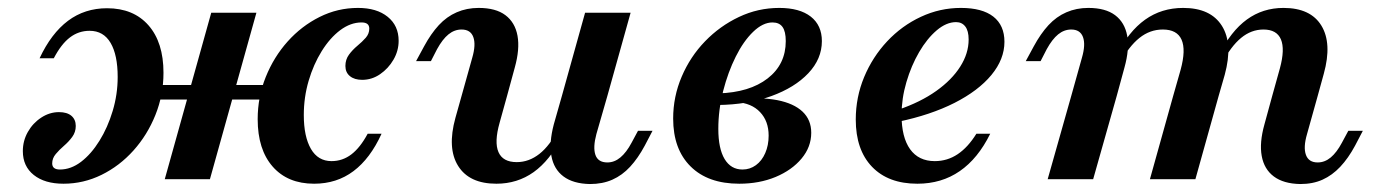

<svg xmlns="http://www.w3.org/2000/svg" viewBox="-20 -448 3435 480"><path d="M247.6 -427.4Q313.7 -427.4 351.2 -384.7Q388.7 -341.9 388.7 -266.1Q388.7 -210.5 368.5 -160.5Q348.4 -110.5 313.7 -71.8Q279 -33.1 233.9 -10.9Q188.7 11.3 138.7 11.3Q91.9 11.3 64.5 -10.5Q37.1 -32.3 37.1 -70.2Q37.1 -96 49.6 -118.1Q62.1 -140.3 83.1 -154Q104 -167.7 127.4 -167.7Q147.6 -167.7 158.5 -158.5Q169.4 -149.2 169.4 -133.1Q169.4 -117.7 160.5 -105.6Q151.6 -93.5 139.9 -83.5Q128.2 -73.4 119.4 -62.9Q110.5 -52.4 110.5 -39.5Q110.5 -24.2 129.8 -24.2Q157.3 -24.2 182.7 -43.5Q208.1 -62.9 228.6 -96Q249.2 -129 261.7 -170.6Q274.2 -212.1 274.2 -255.6Q274.2 -310.5 256.5 -340.7Q238.7 -371 204 -371Q176.6 -371 154.8 -354.4Q133.1 -337.9 114.5 -302.4H79Q108.1 -364.5 150 -396Q191.9 -427.4 247.6 -427.4ZM765.3 11.3Q699.2 11.3 661.7 -31.5Q624.2 -74.2 624.2 -150Q624.2 -205.6 644.4 -255.6Q664.5 -305.6 699.2 -344.4Q733.9 -383.1 779 -405.6Q824.2 -428.2 875 -428.2Q921.8 -428.2 949.2 -406Q976.6 -383.9 976.6 -346Q976.6 -321 963.7 -298.8Q950.8 -276.6 930.2 -262.5Q909.7 -248.4 885.5 -248.4Q866.1 -248.4 854.8 -257.7Q843.5 -266.9 843.5 -283.1Q843.5 -299.2 852.4 -311.3Q861.3 -323.4 873.4 -333.5Q885.5 -343.5 894.4 -353.6Q903.2 -363.7 903.2 -376.6Q903.2 -391.9 883.9 -391.9Q856.5 -391.9 830.6 -372.6Q804.8 -353.2 784.3 -320.2Q763.7 -287.1 751.6 -246Q739.5 -204.8 739.5 -160.5Q739.5 -106.5 757.3 -75.8Q775 -45.2 808.9 -45.2Q836.3 -45.2 858.5 -62.1Q880.6 -79 899.2 -113.7H933.9Q905.6 -51.6 863.7 -20.2Q821.8 11.3 765.3 11.3ZM391.9 0 508.1 -416.1H621L504.8 0ZM331.5 -199.2 341.1 -235.5H683.9L674.2 -199.2Z M1247.6 -208.1 1229 -141.1Q1215.3 -92.7 1226.2 -67.7Q1237.1 -42.7 1271.8 -42.7Q1302.4 -42.7 1328.6 -63.3Q1354.8 -83.9 1376.6 -126.6L1384.7 -105.6Q1354.8 -46.8 1314.1 -17.7Q1273.4 11.3 1221 11.3Q1153.2 11.3 1125.4 -33.1Q1097.6 -77.4 1118.5 -153.2L1133.9 -208.1ZM1133.9 -208.1 1160.5 -303.2Q1170.2 -336.3 1163.3 -355.2Q1156.5 -374.2 1133.9 -374.2Q1116.1 -374.2 1101.2 -362.1Q1086.3 -350 1072.6 -325L1057.3 -295.2H1020.2L1040.3 -332.3Q1057.3 -363.7 1077 -385.1Q1096.8 -406.5 1121.8 -417.3Q1146.8 -428.2 1176.6 -428.2Q1219.4 -428.2 1243.5 -410.1Q1267.7 -391.9 1273.8 -358.5Q1279.8 -325 1266.9 -279L1247.6 -208.1ZM1384.7 -208.1 1442.7 -416.1H1556.5L1498.4 -208.1ZM1471 -112.9Q1462.1 -79.8 1468.5 -60.9Q1475 -41.9 1498.4 -41.9Q1516.1 -41.9 1531 -54.4Q1546 -66.9 1558.9 -91.1L1575 -121H1611.3L1591.9 -83.9Q1575 -52.4 1555.2 -31Q1535.5 -9.7 1510.9 1.2Q1486.3 12.1 1454.8 12.1Q1412.9 11.3 1388.7 -6.9Q1364.5 -25 1358.5 -58.1Q1352.4 -91.1 1364.5 -137.1L1384.7 -208.1H1498.4Z M1828.2 11.3Q1750 11.3 1706.5 -31.9Q1662.9 -75 1662.9 -151.6Q1662.9 -206.5 1684.3 -256.5Q1705.6 -306.5 1742.7 -344.8Q1779.8 -383.1 1827.4 -405.6Q1875 -428.2 1928.2 -428.2Q1979 -428.2 2006.9 -406.5Q2034.7 -384.7 2034.7 -345.2Q2034.7 -300.8 2000.8 -264.9Q1966.9 -229 1908.1 -207.7Q1849.2 -186.3 1774.2 -185.5L1775.8 -214.5Q1854 -216.9 1899.2 -252Q1944.4 -287.1 1944.4 -345.2Q1944.4 -369.4 1936.3 -380.6Q1928.2 -391.9 1911.3 -391.9Q1887.1 -391.9 1862.9 -368.5Q1838.7 -345.2 1819.4 -306.5Q1800 -267.7 1787.9 -220.6Q1775.8 -173.4 1775.8 -125.8Q1775.8 -76.6 1791.5 -50.4Q1807.3 -24.2 1836.3 -24.2Q1854.8 -24.2 1869.8 -35.1Q1884.7 -46 1893.1 -65.3Q1901.6 -84.7 1901.6 -108.9Q1901.6 -145.2 1880.2 -167.7Q1858.9 -190.3 1821 -192.7L1824.2 -200Q1882.3 -205.6 1923.4 -197.6Q1964.5 -189.5 1986.3 -169Q2008.1 -148.4 2008.1 -116.1Q2008.1 -80.6 1983.9 -51.6Q1959.7 -22.6 1919 -5.6Q1878.2 11.3 1828.2 11.3Z M2273.4 11.3Q2200.8 11.3 2160.1 -31Q2119.4 -73.4 2119.4 -149.2Q2119.4 -204.8 2140.3 -255.2Q2161.3 -305.6 2198 -344.8Q2234.7 -383.9 2282.3 -406Q2329.8 -428.2 2382.3 -428.2Q2435.5 -428.2 2463.3 -406.5Q2491.1 -384.7 2491.1 -343.5Q2491.1 -300 2458.5 -260.5Q2425.8 -221 2366.1 -190.7Q2306.5 -160.5 2225 -143.5V-173.4Q2281.5 -192.7 2320.6 -220.6Q2359.7 -248.4 2380.6 -281.5Q2401.6 -314.5 2401.6 -349.2Q2401.6 -371 2393.1 -381.9Q2384.7 -392.7 2370.2 -392.7Q2346 -392.7 2321.8 -372.2Q2297.6 -351.6 2277.8 -317.7Q2258.1 -283.9 2246 -242.7Q2233.9 -201.6 2233.9 -160.5Q2233.9 -104.8 2255.2 -75Q2276.6 -45.2 2316.9 -45.2Q2348.4 -45.2 2374.2 -62.5Q2400 -79.8 2421 -113.7H2455.6Q2425 -51.6 2379.4 -20.2Q2333.9 11.3 2273.4 11.3Z M2912.9 -208.1 2931.5 -273.4Q2945.2 -323.4 2933.9 -348.8Q2922.6 -374.2 2887.1 -374.2Q2854.8 -374.2 2828.6 -353.2Q2802.4 -332.3 2779.8 -290.3L2771.8 -310.5Q2801.6 -369.4 2842.7 -398.8Q2883.9 -428.2 2937.9 -428.2Q3006.5 -428.2 3034.7 -383.5Q3062.9 -338.7 3041.9 -261.3L3026.6 -208.1ZM3160.5 -208.1 3179.8 -277.4Q3192.7 -325 3182.3 -349.6Q3171.8 -374.2 3138.7 -374.2Q3108.1 -374.2 3082.7 -353.2Q3057.3 -332.3 3035.5 -290.3L3027.4 -310.5Q3057.3 -370.2 3097.2 -399.2Q3137.1 -428.2 3188.7 -428.2Q3256.5 -428.2 3283.5 -383.9Q3310.5 -339.5 3289.5 -263.7L3274.2 -208.1ZM2658.1 -208.1 2684.7 -303.2Q2694.4 -336.3 2687.5 -355.2Q2680.6 -374.2 2658.1 -374.2Q2640.3 -374.2 2625.4 -362.1Q2610.5 -350 2596.8 -325L2581.5 -295.2H2544.4L2564.5 -332.3Q2581.5 -363.7 2601.2 -385.1Q2621 -406.5 2646 -417.3Q2671 -428.2 2700.8 -428.2Q2743.5 -428.2 2767.7 -410.1Q2791.9 -391.9 2798 -358.5Q2804 -325 2791.1 -279L2771.8 -208.1ZM2599.2 0 2658.1 -208.1H2771.8L2712.9 0ZM2854.8 0 2912.9 -208.1H3026.6L2968.5 0ZM3247.6 -112.9Q3237.9 -79.8 3244.8 -60.9Q3251.6 -41.9 3274.2 -41.9Q3291.9 -41.9 3306.9 -54.4Q3321.8 -66.9 3334.7 -91.1L3350.8 -121H3387.1L3367.7 -83.9Q3350.8 -52.4 3330.6 -31Q3310.5 -9.7 3286.3 1.2Q3262.1 12.1 3230.6 12.1Q3188.7 11.3 3164.5 -6.9Q3140.3 -25 3134.3 -58.1Q3128.2 -91.1 3141.1 -137.1L3160.5 -208.1H3274.2Z"/></svg>

Font: Playfair 9pt
Style: Bold Italic
Weight: 700
Italic angle: -15.6°
Designer: Claus Eggers Sørensen
Foundry: Claus Eggers Sørensen
Version: Version 2.203